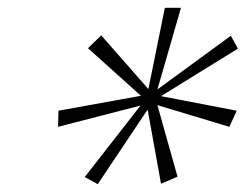

<svg xmlns="http://www.w3.org/2000/svg" viewBox="-20 -865 626 489"><path d="M390.1 -620.1 583 -583 564 -542 380.9 -597.2 432.1 -415 390.1 -397 356 -585.9 229 -396 195.8 -414.1 337.9 -596.2 127.9 -542 128.9 -583 338.9 -621.1 204.1 -742.2 237.8 -774.9 357.9 -638.2 399.9 -845.2H440.9L380.9 -637.2L567.9 -773.9L585.9 -741.2Z"/></svg>

Font: Sinkin Sans 200 X Light Italic
Style: Regular
Weight: 200
Italic angle: -112°
Designer: Keith Bates
Foundry: K-Type
Version: Sinkin Sans (version 1.0)  by Keith Bates   •   © 2014   www